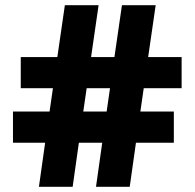

<svg xmlns="http://www.w3.org/2000/svg" viewBox="-20 -720 750 740"><path d="M30 -170V-290H171L184 -380H60V-500H201L230 -700H360L331 -500H421L450 -700H580L551 -500H680V-380H534L521 -290H650V-170H504L480 0H350L374 -170H284L260 0H130L154 -170ZM391 -290 404 -380H314L301 -290Z"/></svg>

Font: Fivo Sans Modern Heavy
Style: Regular
Weight: 900
Designer: Alexander Slobzheninov
Foundry: Alexander Slobzheninov
Version: 1.0